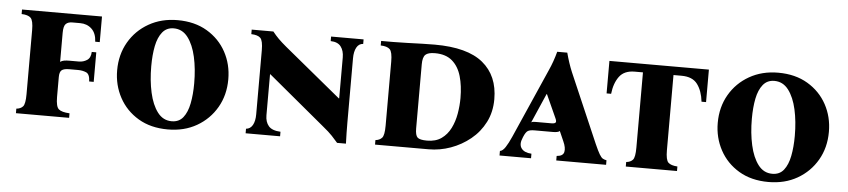

<svg xmlns="http://www.w3.org/2000/svg" viewBox="-38 -752 4290 971"><g transform="rotate(5 2107.0 -266.5)"><path d="M58 0V-23Q80 -25 91.5 -38Q103 -51 103 -100V-425Q103 -474 89.5 -487.5Q76 -501 43 -502V-525H449V-395H426Q424 -438 400.5 -460Q377 -482 342 -482H302Q281 -482 269.5 -471Q258 -460 258 -425V-278Q266 -284 277.5 -286Q289 -288 305 -288H352Q375 -288 393.5 -300Q412 -312 413 -342H436V-192H413Q412 -229 393.5 -237Q375 -245 352 -245H307Q280 -245 269 -236Q258 -227 258 -201V-100Q258 -51 273 -38Q288 -25 328 -23V0Z M832 -540Q919 -540 982 -502.5Q1045 -465 1079 -402.5Q1113 -340 1113 -264Q1113 -184 1076.5 -121Q1040 -58 976.5 -21.5Q913 15 830 15Q743 15 680 -22.5Q617 -60 583 -123Q549 -186 549 -261Q549 -341 585.5 -404Q622 -467 686 -503.5Q750 -540 832 -540ZM846 -28Q883 -28 904 -54.5Q925 -81 934 -126.5Q943 -172 943 -229Q943 -302 929.5 -362.5Q916 -423 888 -460Q860 -497 816 -497Q780 -497 758.5 -470.5Q737 -444 728 -399Q719 -354 719 -296Q719 -224 732.5 -163Q746 -102 774 -65Q802 -28 846 -28Z M1689 8Q1674 -9 1659 -25.5Q1644 -42 1607 -72L1323 -308H1321V-100Q1321 -66 1338.5 -45.5Q1356 -25 1399 -23V0H1224V-23Q1246 -25 1257.5 -45.5Q1269 -66 1269 -100V-425Q1269 -474 1255.5 -487.5Q1242 -501 1209 -502V-525H1319Q1334 -506 1350 -490Q1366 -474 1390 -454L1678 -217H1680V-425Q1680 -459 1664 -480Q1648 -501 1612 -502V-525H1777V-502Q1755 -501 1743.5 -480Q1732 -459 1732 -425V-100Q1732 -72 1732.5 -46.5Q1733 -21 1734 8Z M1881 0V-23Q1902 -25 1914 -38Q1926 -51 1926 -100V-425Q1926 -474 1912.5 -487.5Q1899 -501 1866 -502V-525H1926Q1960 -525 1999 -526.5Q2038 -528 2075 -529Q2112 -530 2138 -530Q2304 -530 2383 -465Q2462 -400 2462 -281Q2462 -216 2435.5 -164Q2409 -112 2364 -75.5Q2319 -39 2264.5 -19.5Q2210 0 2153 0ZM2141 -43Q2185 -43 2214 -63.5Q2243 -84 2260 -118Q2277 -152 2284 -192.5Q2291 -233 2291 -272Q2291 -334 2277 -382.5Q2263 -431 2230.5 -459Q2198 -487 2143 -487Q2108 -487 2094.5 -474Q2081 -461 2081 -425V-100Q2081 -65 2092.5 -54Q2104 -43 2141 -43Z M2993 -100Q3008 -66 3017.5 -50Q3027 -34 3035 -29.5Q3043 -25 3054 -23V0H2801V-23Q2833 -25 2838 -46Q2843 -67 2828 -100L2806 -150Q2801 -145 2791 -143.5Q2781 -142 2770 -142H2679Q2655 -142 2644.5 -135.5Q2634 -129 2624 -105L2622 -100Q2607 -66 2621.5 -45.5Q2636 -25 2673 -23V0H2513V-23Q2527 -25 2540.5 -45.5Q2554 -66 2569 -100L2724 -452Q2734 -474 2742.5 -498Q2751 -522 2758 -548H2809Q2823 -495 2841 -452ZM2761 -185Q2776 -185 2781 -190.5Q2786 -196 2778 -213L2725 -330H2723L2658 -181Q2663 -184 2669 -184.5Q2675 -185 2683 -185Z M3025 -525H3530V-360H3507Q3501 -414 3476 -448Q3451 -482 3395 -482H3354V-100Q3354 -51 3367.5 -38Q3381 -25 3414 -23V0H3154V-23Q3176 -25 3187.5 -38Q3199 -51 3199 -100V-482H3157Q3104 -482 3079 -448Q3054 -414 3048 -360H3025Z M3881 -540Q3968 -540 4031 -502.5Q4094 -465 4128 -402.5Q4162 -340 4162 -264Q4162 -184 4125.5 -121Q4089 -58 4025.5 -21.5Q3962 15 3879 15Q3792 15 3729 -22.5Q3666 -60 3632 -123Q3598 -186 3598 -261Q3598 -341 3634.5 -404Q3671 -467 3735 -503.5Q3799 -540 3881 -540ZM3895 -28Q3932 -28 3953 -54.5Q3974 -81 3983 -126.5Q3992 -172 3992 -229Q3992 -302 3978.5 -362.5Q3965 -423 3937 -460Q3909 -497 3865 -497Q3829 -497 3807.5 -470.5Q3786 -444 3777 -399Q3768 -354 3768 -296Q3768 -224 3781.5 -163Q3795 -102 3823 -65Q3851 -28 3895 -28Z"/></g></svg>

Font: Bona Nova SC
Style: Bold
Weight: 700
Designer: Mateusz Machalski
Foundry: Capitalics
Version: Version 4.001; ttfautohint (v1.8.4.7-5d5b)